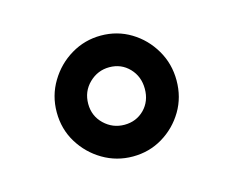

<svg xmlns="http://www.w3.org/2000/svg" viewBox="-52 -791 490 403"><g transform="rotate(-15 193.0 -589.5)"><path d="M62.5 -588.9Q62.5 -625 80.6 -655Q98.6 -685.1 128.4 -702.9Q158.2 -720.7 193.4 -720.7Q229 -720.7 258.3 -702.9Q287.6 -685.1 305.2 -655Q322.8 -625 322.8 -588.9Q322.8 -552.2 305.2 -522.7Q287.6 -493.2 258.3 -475.6Q229 -458 193.4 -458Q158.2 -458 128.4 -475.6Q98.6 -493.2 80.6 -522.7Q62.5 -552.2 62.5 -588.9ZM130.9 -588.9Q130.9 -562.5 149.4 -544.7Q168 -526.9 193.4 -526.9Q219.2 -526.9 236.6 -544.4Q253.9 -562 253.9 -588.9Q253.9 -615.7 236.6 -633.8Q219.2 -651.9 193.4 -651.9Q168 -651.9 149.4 -633.8Q130.9 -615.7 130.9 -588.9Z"/></g></svg>

Font: Roboto SemiBold
Style: Regular
Weight: 600
Designer: Christian Robertson
Foundry: Google
Version: Version 3.009; 2024